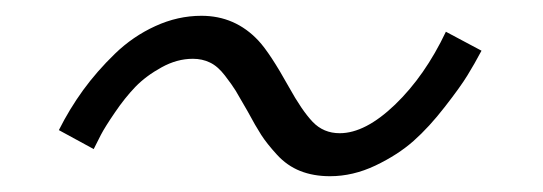

<svg xmlns="http://www.w3.org/2000/svg" viewBox="-20 -372 685 242"><path d="M542 -332Q515.6 -276.4 478 -240.2Q440.4 -204.1 408.2 -204.1Q387.7 -204.1 374 -218.5Q360.4 -232.9 344.2 -262.2Q320.3 -305.2 305.7 -320.8Q276.4 -352.1 233.9 -352.1Q204.1 -352.1 175.8 -339.1Q147.5 -326.2 124.8 -304.2Q102.1 -282.2 84.7 -258.3Q67.4 -234.4 54.2 -208L98.1 -184.1Q102.1 -192.4 107.2 -202.1Q112.3 -211.9 124.8 -230.2Q137.2 -248.5 150.6 -262.5Q164.1 -276.4 183.6 -287.1Q203.1 -297.9 223.1 -297.9Q234.9 -297.9 244.6 -293.2Q254.4 -288.6 263.4 -276.9Q272.5 -265.1 277.1 -257.6Q281.7 -250 292 -231.9Q302.2 -212.9 309.3 -201.9Q316.4 -190.9 329.1 -177Q341.8 -163.1 358.4 -156.5Q375 -149.9 396 -149.9Q424.8 -149.9 453.1 -163.3Q481.4 -176.8 501.2 -194.3Q521 -211.9 540.5 -237.1Q560.1 -262.2 569.1 -276.9Q578.1 -291.5 586.9 -308.1Z"/></svg>

Font: Comic Neue Angular
Style: Italic
Weight: 400
Italic angle: -12°
Designer: Craig Rozynski
Foundry: Craig Rozynski
Version: Version 2.003